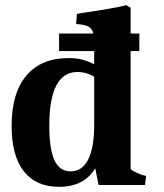

<svg xmlns="http://www.w3.org/2000/svg" viewBox="-20 -717 637 744"><path d="M546 -35 542 0H362L349 -65Q306 7 209 7Q120 7 72.5 -53Q25 -113 25 -229Q25 -357 82.5 -424.5Q140 -492 246 -492Q276 -492 298.5 -486Q321 -480 345 -468V-519H209V-587H342Q337 -607 321.5 -614.5Q306 -622 275 -624L278 -663Q296 -667 334 -672Q344 -674 394.5 -682Q445 -690 469 -697L486 -687V-587H520V-519H486V-62Q495 -54 511.5 -46.5Q528 -39 546 -35ZM345 -419Q334 -427 316.5 -432.5Q299 -438 280 -438Q171 -438 171 -229Q171 -139 191 -96Q211 -53 254 -53Q298 -53 321.5 -98.5Q345 -144 345 -234Z"/></svg>

Font: Caladea
Style: Bold
Weight: 700
Designer: Carolina Giovagnoli and Andres Torresi
Foundry: Carolina Giovagnoli & Andres Torresi
Version: Version 1.001